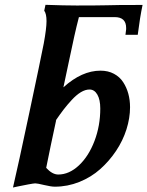

<svg xmlns="http://www.w3.org/2000/svg" viewBox="-20 -791 626 816"><path d="M467.3 -718.3H315.4Q305.2 -679.2 295.7 -636.5Q286.1 -593.8 272.7 -529.3Q259.3 -464.8 249.5 -419.9Q327.6 -490.7 407.2 -490.7Q439.5 -490.7 464.1 -477.5Q488.8 -464.4 503.4 -441.9Q518.1 -419.4 525.4 -392.6Q532.7 -365.7 532.7 -335.4Q532.7 -289.6 517.6 -241.5Q502.4 -193.4 473.4 -149.9Q444.3 -106.4 406 -72.3Q367.7 -38.1 317.4 -17.8Q267.1 2.4 212.9 2.4Q197.3 2.4 168 -4.6Q138.7 -11.7 129.9 -11.7Q124 -11.7 100.3 -7.3Q76.7 -2.9 55.7 1.5L35.2 5.9Q56.2 -83.5 104.7 -312.3Q153.3 -541 166 -606.4Q177.7 -670.4 177.7 -701.2Q177.7 -732.4 168 -745.6L173.3 -770.5Q254.4 -767.6 305.7 -767.6Q392.6 -767.6 434.6 -768.6H434.1Q466.3 -770 585.9 -770Q574.7 -717.3 565.4 -643.1H513.2L516.1 -666.5V-672.4Q516.1 -718.3 467.3 -718.3ZM215.8 -277.3 218.8 -280.8Q193.8 -165.5 176.3 -77.6Q202.1 -49.3 227.5 -49.3Q273.9 -49.3 315.4 -88.1Q356.9 -127 381.6 -191.9Q406.2 -256.8 406.2 -329.6Q406.2 -367.2 393.8 -388.9Q381.3 -410.6 360.4 -410.6Q342.8 -410.6 323.7 -399.2Q304.7 -387.7 284.9 -366.2Q265.1 -344.7 250 -325Q234.9 -305.2 215.8 -277.3Z"/></svg>

Font: Flanker
Style: Bold Italic
Weight: 700
Italic angle: -12°
Designer: Flanker
Version: Version 2.000